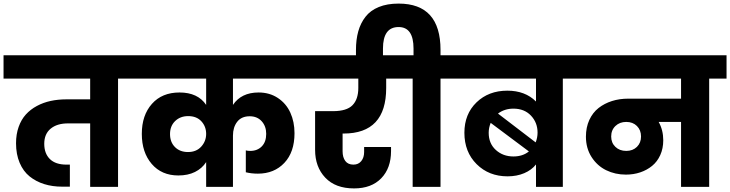

<svg xmlns="http://www.w3.org/2000/svg" viewBox="-37 -1051 4107 1080"><path d="M-17.1 -608.9V-740.2H725.1V-608.9H627V0H470.2V-356.9H345.2Q283.7 -356.9 247.8 -327.1Q211.9 -297.4 211.9 -242.2Q211.9 -187.5 243.7 -156.2Q275.4 -125 336.9 -125H356V-1H313Q257.8 -1 211.7 -15.4Q165.5 -29.8 129.6 -58.6Q93.8 -87.4 73.5 -135.3Q53.2 -183.1 53.2 -245.1Q53.2 -295.9 67.9 -337.2Q82.5 -378.4 108.4 -407Q134.3 -435.5 170.2 -454.8Q206.1 -474.1 247.8 -483.2Q289.6 -492.2 336.9 -492.2H470.2V-608.9Z M1122.6 0V-139.2Q1099.6 -103.5 1059.8 -83.7Q1020 -64 966.3 -64Q872.1 -64 816.4 -128.9Q760.7 -193.8 760.7 -297.9Q760.7 -402.8 817.6 -466.8Q874.5 -530.8 972.7 -530.8Q1075.7 -530.8 1122.6 -460.9V-608.9H690.4V-740.2H1689.5V-608.9H1273.4V-460.9Q1320.3 -530.8 1417.5 -530.8Q1479.5 -530.8 1526.1 -499.8Q1572.8 -468.8 1596.2 -417.2Q1619.6 -365.7 1619.6 -301.8Q1619.6 -195.3 1562.5 -134.8Q1505.4 -74.2 1413.6 -74.2Q1377.4 -74.2 1345.7 -82V-205.1Q1356 -202.1 1370.6 -202.1Q1410.6 -202.1 1435.5 -227.5Q1460.4 -252.9 1460.4 -297.9Q1460.4 -340.8 1435.1 -368.9Q1409.7 -397 1367.7 -397Q1321.3 -397 1297.4 -366.2Q1273.4 -335.4 1273.4 -288.1V0ZM1020.5 -195.8Q1067.4 -195.8 1095 -226.3Q1122.6 -256.8 1122.6 -297.9Q1122.6 -339.4 1095.7 -368.7Q1068.8 -397.9 1021.5 -397.9Q977.1 -397.9 948.2 -370.1Q919.4 -342.3 919.4 -296.9Q919.4 -251.5 947.3 -223.6Q975.1 -195.8 1020.5 -195.8Z M1655.3 -608.9V-740.2H2220.2V-608.9H2135.3V-556.2Q2135.3 -299.8 1895.5 -299.8H1890.1V-200.2Q1890.1 -166 1905.3 -145.5Q1920.4 -125 1951.2 -125Q1979 -125 1995.1 -144.8Q2011.2 -164.6 2011.2 -195.8V-224.1H2162.6V-201.2Q2162.6 -105 2107.4 -48.1Q2052.2 8.8 1954.6 8.8Q1849.6 8.8 1792.5 -51.8Q1735.4 -112.3 1735.4 -208V-425.8H1836.4Q1913.1 -425.8 1945.8 -459.2Q1978.5 -492.7 1978.5 -556.2V-608.9Z M1965.3 -705.1V-770Q1965.3 -828.6 1978.3 -874.8Q1991.2 -920.9 2018.8 -956.5Q2046.4 -992.2 2093.5 -1011.5Q2140.6 -1030.8 2205.1 -1030.8Q2440.9 -1030.8 2440.9 -770V-740.2H2539.1V-608.9H2440.9V0H2284.2V-608.9H2186V-740.2H2289.1V-777.8Q2289.1 -898.9 2205.1 -898.9Q2117.2 -898.9 2117.2 -777.8V-705.1Z M2978 0V-126Q2953.6 -94.7 2911.9 -76.9Q2870.1 -59.1 2817.9 -59.1Q2712.9 -59.1 2644 -127.7Q2575.2 -196.3 2575.2 -304.2Q2575.2 -409.2 2643.3 -475.1Q2711.4 -541 2816.9 -541Q2917 -541 2978 -480V-608.9H2504.9V-740.2H3227.1V-608.9H3128.9V0ZM2851.1 -439.9Q2800.8 -439.9 2764.2 -412.1L2976.1 -250Q2986.8 -276.9 2986.8 -305.2Q2986.8 -361.3 2949.7 -400.6Q2912.6 -439.9 2851.1 -439.9ZM2851.1 -170.9Q2903.3 -170.9 2938 -199.2L2723.1 -359.9Q2711.9 -332 2711.9 -304.2Q2711.9 -243.7 2752.2 -207.3Q2792.5 -170.9 2851.1 -170.9Z M3485.8 -202.1Q3522.5 -202.1 3545.7 -224.9Q3568.8 -247.6 3568.8 -283.2Q3568.8 -319.3 3545.7 -342.3Q3522.5 -365.2 3485.8 -365.2Q3448.7 -365.2 3424.8 -342.3Q3400.9 -319.3 3400.9 -283.2Q3400.9 -247.6 3424.6 -224.9Q3448.2 -202.1 3485.8 -202.1ZM3192.9 -608.9V-740.2H4049.8V-608.9H3952.1V0H3793.9V-365.2H3668Q3693.8 -319.3 3693.8 -262.2Q3693.8 -215.8 3677 -178.7Q3660.2 -141.6 3631.1 -117.9Q3602.1 -94.2 3564.5 -81.5Q3526.9 -68.8 3483.9 -68.8Q3423.3 -68.8 3372.8 -93.5Q3322.3 -118.2 3290.5 -167.7Q3258.8 -217.3 3258.8 -282.2Q3258.8 -334.5 3277.8 -376Q3296.9 -417.5 3329.8 -443.4Q3362.8 -469.2 3405.3 -482.7Q3447.8 -496.1 3497.1 -496.1H3793.9V-608.9Z"/></svg>

Font: SVN-Poppins
Style: Bold
Weight: 700
Designer: Ninad Kale (Devanagari), Jonny Pinhorn (Latin)
Foundry: Indian Type Foundry
Version: Version 3.200;PS 1.000;hotconv 16.6.54;makeotf.lib2.5.65590